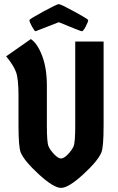

<svg xmlns="http://www.w3.org/2000/svg" viewBox="-20 -902 574 934"><path d="M484 -700V-291Q484 -186 473 -160Q456 -119 384.5 -53.5Q313 12 277 12Q241 12 169.5 -53.5Q98 -119 81 -160Q70 -186 70 -291V-436Q70 -517 58.5 -550Q47 -583 10 -628L130 -712Q162 -691 185 -630.5Q208 -570 208 -486V-291Q208 -209 216 -190.5Q224 -172 243.5 -151.5Q263 -131 277 -131Q291 -131 310.5 -151.5Q330 -172 338 -190.5Q346 -209 346 -291V-700ZM266 -794Q154 -750 153 -750Q148 -750 135.5 -773Q123 -796 123 -804Q123 -809 190 -845.5Q257 -882 266 -882Q275 -882 342 -845.5Q409 -809 409 -804Q409 -796 397 -773Q385 -750 378.5 -750Q372 -750 266 -794Z"/></svg>

Font: Germania One
Style: Regular
Weight: 400
Designer: John Vargas Beltran
Foundry: John Vargas Beltran
Version: Version 1.001